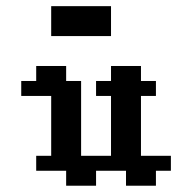

<svg xmlns="http://www.w3.org/2000/svg" viewBox="-20 -591 564 611"><path d="M47.6 -333.3H95.2V-285.7H47.6ZM95.2 -333.3H142.9V-285.7H95.2ZM142.9 -333.3H190.5V-285.7H142.9ZM190.5 -333.3H238.1V-285.7H190.5ZM95.2 -381H142.9V-333.3H95.2ZM142.9 -381H190.5V-333.3H142.9ZM285.7 -333.3H333.3V-285.7H285.7ZM333.3 -333.3H381V-285.7H333.3ZM381 -333.3H428.6V-285.7H381ZM428.6 -333.3H476.2V-285.7H428.6ZM333.3 -381H381V-333.3H333.3ZM381 -381H428.6V-333.3H381ZM190.5 -285.7H238.1V-238.1H190.5ZM142.9 -285.7H190.5V-238.1H142.9ZM142.9 -238.1H190.5V-190.5H142.9ZM142.9 -190.5H190.5V-142.9H142.9ZM190.5 -190.5H238.1V-142.9H190.5ZM190.5 -142.9H238.1V-95.2H190.5ZM190.5 -238.1H238.1V-190.5H190.5ZM142.9 -142.9H190.5V-95.2H142.9ZM333.3 -285.7H381V-238.1H333.3ZM381 -285.7H428.6V-238.1H381ZM381 -238.1H428.6V-190.5H381ZM381 -190.5H428.6V-142.9H381ZM381 -142.9H428.6V-95.2H381ZM333.3 -190.5H381V-142.9H333.3ZM333.3 -238.1H381V-190.5H333.3ZM333.3 -142.9H381V-95.2H333.3ZM95.2 -95.2H142.9V-47.6H95.2ZM142.9 -95.2H190.5V-47.6H142.9ZM190.5 -95.2H238.1V-47.6H190.5ZM238.1 -95.2H285.7V-47.6H238.1ZM285.7 -95.2H333.3V-47.6H285.7ZM333.3 -95.2H381V-47.6H333.3ZM381 -95.2H428.6V-47.6H381ZM428.6 -95.2H476.2V-47.6H428.6ZM190.5 -47.6H238.1V0H190.5ZM238.1 -47.6H285.7V0H238.1ZM476.2 -95.2H523.8V-47.6H476.2ZM428.6 -47.6H476.2V0H428.6ZM381 -47.6H428.6V0H381ZM142.9 -571.4H190.5V-523.8H142.9ZM190.5 -571.4H238.1V-523.8H190.5ZM238.1 -571.4H285.7V-523.8H238.1ZM238.1 -523.8H285.7V-476.2H238.1ZM190.5 -523.8H238.1V-476.2H190.5ZM142.9 -523.8H190.5V-476.2H142.9ZM285.7 -571.4H333.3V-523.8H285.7ZM285.7 -523.8H333.3V-476.2H285.7Z"/></svg>

Font: Jacquard 12
Style: Regular
Weight: 400
Designer: Sarah Cadigan-Fried
Version: Version 1.000; ttfautohint (v1.8.4.7-5d5b)